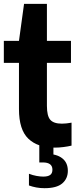

<svg xmlns="http://www.w3.org/2000/svg" viewBox="-20 -760 405 1001"><path d="M264.9 9.7Q176.6 9.7 127.8 -36.9Q78.9 -83.6 78.9 -190.9V-547L105.4 -740H224.6V-208.2Q224.6 -155.3 242.3 -135.3Q260.1 -115.3 302.7 -115.3Q314 -115.3 326.3 -116.6Q338.7 -118 353 -120.5V-0.8Q334.9 3.6 311.4 6.6Q287.8 9.7 264.9 9.7ZM0 -432.2V-547H350V-432.2ZM212 221.1Q189.5 221.1 169.2 217.3Q148.9 213.5 130.9 206.9V145.9Q150.7 153.7 170.5 157.2Q190.3 160.7 205.2 160.7Q229.8 160.7 241.5 152.2Q253.3 143.8 253.3 124.8Q253.3 86.9 203.5 86.9H184.9V-10H258.5V64L223.2 42.3Q274.9 42.3 304.3 65.1Q333.7 87.9 333.7 130.4Q333.7 171.4 304.6 196.2Q275.6 221.1 212 221.1Z"/></svg>

Font: Encode Sans Condensed Thin
Style: Regular
Weight: 100
Width: 3
Designer: Multiple Designers
Foundry: Impallari Type
Version: Version 3.002